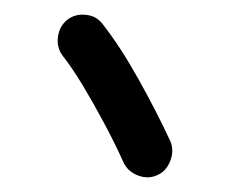

<svg xmlns="http://www.w3.org/2000/svg" viewBox="-20 -778 308 262"><path d="M71.8 -751Q82.5 -759.3 97.2 -757.8Q111.8 -756.3 120.1 -745.1Q144.5 -713.9 169.4 -669.2Q194.3 -624.5 212.4 -585.4Q217.8 -572.8 212.4 -558.6Q207 -544.4 194.8 -539.1Q182.1 -533.2 168.2 -538.6Q154.3 -543.9 148.4 -556.6Q137.7 -580.6 123 -608.2Q108.4 -635.7 93.3 -660.9Q78.1 -686 65.4 -702.1Q57.1 -713.4 59.1 -727.8Q61 -742.2 71.8 -751Z"/></svg>

Font: Mikhak-DS2-FD Bold
Style: Regular
Weight: 700
Designer: Amin Abedi
Version: Version 3.4